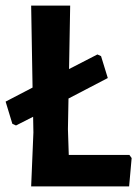

<svg xmlns="http://www.w3.org/2000/svg" viewBox="-21 -664 490 684"><path d="M440 -112 448 -101 439 0H90L98 -192L97 -248L36 -217L23 -223L-1 -302L95 -352L90 -644H229L225 -418L326 -470L339 -464L363 -386L223 -313L221 -204L224 -112Z"/></svg>

Font: Alegreya Sans SC
Style: Bold
Weight: 700
Designer: Juan Pablo del Peral
Foundry: Huerta Tipografica
Version: Version 2.007